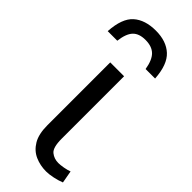

<svg xmlns="http://www.w3.org/2000/svg" viewBox="-263 -775 808 808"><g transform="rotate(45 141.5 -371.0)"><path d="M217 2.5Q181.5 2.5 151 -11Q120.5 -24.5 102 -55.5Q83.5 -86.5 83.5 -139V-513H166V-141.5Q166 -89 184.5 -74Q203 -59 228.5 -59Q240 -59 258.5 -62.2Q277 -65.5 290 -70.5L300 -15Q281.5 -7.5 258 -2.5Q234.5 2.5 217 2.5ZM-17 -598.5Q-12 -679 24.5 -711.2Q61 -743.5 125 -743.5Q187.5 -743.5 223.8 -710Q260 -676.5 265 -598.5H208.5Q201 -644.5 180.5 -664.8Q160 -685 121.5 -685Q83.5 -685 64.5 -664.8Q45.5 -644.5 40 -598.5Z"/></g></svg>

Font: Mooli
Style: Regular
Weight: 400
Designer: Vernon Adams
Foundry: Vernon Adams
Version: Version 1.000; ttfautohint (v1.8.4.7-5d5b);gftools[0.9.33]